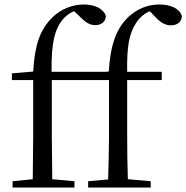

<svg xmlns="http://www.w3.org/2000/svg" viewBox="-20 -836 831 856"><path d="M461 0H652V-28L550 -37C548 -101 547 -165 547 -229V-479H701V-516H547C545 -630 556 -687 587 -734C602 -757 623 -776 648 -786L667 -766C694 -736 716 -723 742 -723C772 -723 790 -740 791 -764C782 -798 739 -816 691 -816C642 -816 594 -799 552 -760C501 -711 472 -640 465 -517L450 -516H210C208 -648 225 -712 266 -756C280 -770 294 -780 310 -786L329 -769C359 -737 379 -724 405 -724C434 -724 451 -741 452 -764C442 -798 401 -816 354 -816C305 -816 253 -797 213 -758C158 -703 135 -636 128 -517L33 -509V-479H128V-229L126 -37L36 -28V0H312V-28L213 -37L211 -229V-479H466V-229C466 -165 464 -101 462 -36L373 -28V0Z"/></svg>

Font: Harano Aji Mincho
Style: Regular
Weight: 400
Foundry: Masamichi Hosoda
Version: HaranoAjiMincho-Regular version 20230610;ttx 4.39.4